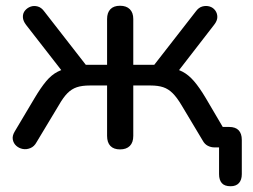

<svg xmlns="http://www.w3.org/2000/svg" viewBox="-20 -512 878 667"><path d="M781 135Q760 135 750.5 124Q741 113 741 93V-9L751 0H724Q713 0 702 -5.5Q691 -11 684 -24L611 -146Q595 -173 580 -188Q565 -203 547 -209Q529 -215 503 -215H443V-40Q443 -17 431 -5Q419 7 397 7Q375 7 363.5 -5Q352 -17 352 -40V-215H292Q265 -215 247 -209Q229 -203 214.5 -188.5Q200 -174 184 -146L107 -18Q99 -3 85.5 2.5Q72 8 59 5.5Q46 3 36.5 -5.5Q27 -14 24.5 -27Q22 -40 31 -55L100 -171Q122 -208 140.5 -230Q159 -252 180.5 -263Q202 -274 229 -277L208 -249L71 -425Q60 -439 59.5 -452.5Q59 -466 67 -475.5Q75 -485 86.5 -489Q98 -493 111 -489.5Q124 -486 134 -472L278 -287H352V-446Q352 -468 363.5 -480Q375 -492 397 -492Q419 -492 431 -480Q443 -468 443 -446V-287H516L660 -472Q670 -486 683 -489.5Q696 -493 708 -489.5Q720 -486 727.5 -476Q735 -466 735 -453Q735 -440 724 -426L587 -249L565 -277Q593 -274 614 -263Q635 -252 654 -230Q673 -208 695 -171L775 -35L744 -71H776Q798 -71 809 -59.5Q820 -48 820 -26V93Q820 113 810 124Q800 135 781 135Z"/></svg>

Font: Nunito Medium
Style: Regular
Weight: 500
Designer: Vernon Adams
Foundry: Vernon Adams
Version: Version 3.602